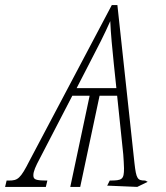

<svg xmlns="http://www.w3.org/2000/svg" viewBox="-76 -734 653 754"><path d="M-56 0H104L110 -25C63 -25 55 -29 55 -46C55 -61 64 -81 80 -111L208 -358H276L200 0H239L315 -358H384L408 -128C409 -113 411 -85 411 -73C411 -29 404 -25 355 -25L345 -5L463 0L504 -20L494 -25C464 -25 459 -31 452 -94L385 -714H363L40 -103C4 -32 -6 -25 -41 -25H-50ZM225 -388 275 -485C308 -548 335 -601 357 -651C359 -602 365 -542 371 -483L381 -388Z"/></svg>

Font: Noto Serif Condensed ExtraLight
Style: Italic
Weight: 200
Width: 3
Italic angle: -12°
Designer: Monotype Design Team
Foundry: Monotype Imaging Inc.
Version: Version 2.013